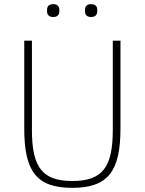

<svg xmlns="http://www.w3.org/2000/svg" viewBox="-20 -894 698 926"><path d="M237 -812C258 -812 266 -824 266 -839V-847C266 -862 258 -874 237 -874C215 -874 207 -862 207 -847V-839C207 -824 215 -812 237 -812ZM419 -812C441 -812 449 -824 449 -839V-847C449 -862 441 -874 419 -874C398 -874 390 -862 390 -847V-839C390 -824 398 -812 419 -812ZM97 -698V-274C97 -68 156 12 328 12C501 12 561 -68 561 -274V-698H524V-268C524 -91 477 -21 329 -21C181 -21 134 -91 134 -268V-698Z"/></svg>

Font: IBM Plex Arabic ExtraLight
Style: Regular
Weight: 200
Designer: Mike Abbink, Paul van der Laan, Pieter van Rosmalen, Wael Morcos, Khajak Apelian
Foundry: Bold Monday
Version: Version 1.0